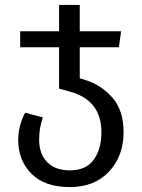

<svg xmlns="http://www.w3.org/2000/svg" viewBox="-20 -546 576 780"><path d="M327 -221Q391 -201 436.5 -149.5Q482 -98 482 -9Q482 88 423 151Q364 214 264 214Q161 214 107.5 159.5Q54 105 54 23Q54 -35 82 -88L154 -69Q139 -26 139 21Q139 79 171.5 112.5Q204 146 264 146Q330 146 361 102.5Q392 59 392 -9Q392 -137 267 -173L220 -186V-354H62V-419H220V-526H304V-419H472L463 -354H304V-228Z"/></svg>

Font: FiraGO Book
Style: Regular
Weight: 350
Designer: bBox Type
Foundry: bBox Type GmbH
Version: Version 1.001;PS 001.001;hotconv 1.0.88;makeotf.lib2.5.64775